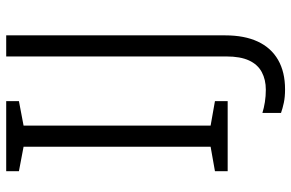

<svg xmlns="http://www.w3.org/2000/svg" viewBox="-180 -574 939 619"><g transform="rotate(-90 289.5 -264.5)"><path d="M273 0H47V-41L126 -55V-658L47 -673V-714H273V-673L194 -658V-55L273 -41ZM311 185Q286 185 267.5 181Q249 177 235 172V112Q251 117 270 120Q289 123 310 123Q342 123 366.5 110Q391 97 404 69Q417 41 417 -4V-714H485V-8Q485 54 465 97Q445 140 406 162.5Q367 185 311 185Z"/></g></svg>

Font: Noto Sans Syriac Eastern Light
Style: Regular
Weight: 300
Designer: Patrick Giasson and the Monotype Design Team
Foundry: Monotype Imaging Inc.
Version: Version 3.001